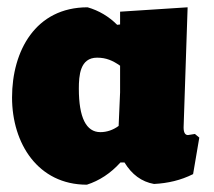

<svg xmlns="http://www.w3.org/2000/svg" viewBox="-20 -497 586 526"><path d="M218 9C252 -2 283 -22 310 -52H321C341 -19 368 1 402 7C440 5 475 -3 509 -20L526 -120L514 -130L495 -127C487 -127 483 -134 483 -148L494 -477L309 -465V-430L301 -429C278 -452 251 -468 220 -477C77 -477 13 -357 13 -230C13 -104 84 9 218 9ZM246 -339C271 -339 289 -331 309 -317V-244L305 -152C290 -141 273 -135 255 -135C216 -135 196 -175 196 -254C196 -290 199 -339 246 -339Z"/></svg>

Font: Luna Sans Black
Style: Regular
Weight: 900
Designer: Juan Pablo del Peral
Foundry: Huerta Tipografica
Version: Version 2.001; ttfautohint (v1.5)